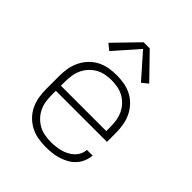

<svg xmlns="http://www.w3.org/2000/svg" viewBox="-209 -881 1018 1018"><g transform="rotate(45 300.0 -372.0)"><path d="M302 8Q273 8 244 3Q215 -2 189 -15.5Q163 -29 142.5 -50Q122 -71 109.5 -97Q97 -123 92 -152Q87 -181 87 -210V-310Q87 -339 92 -367.5Q97 -396 109.5 -422Q122 -448 142 -469.5Q162 -491 188 -504.5Q214 -518 242.5 -523Q271 -528 300 -528Q329 -528 357.5 -523Q386 -518 412 -504.5Q438 -491 458 -469.5Q478 -448 490.5 -422Q503 -396 508 -367.5Q513 -339 513 -310V-241H130V-210Q130 -186 133.5 -163Q137 -140 147 -118.5Q157 -97 173.5 -79.5Q190 -62 210.5 -50.5Q231 -39 254.5 -34.5Q278 -30 302 -30Q320 -30 338 -32Q356 -34 373.5 -38.5Q391 -43 407.5 -51.5Q424 -60 437.5 -72.5Q451 -85 459 -101.5Q467 -118 468 -136H511Q509 -113 500 -91Q491 -69 475 -51.5Q459 -34 438 -22.5Q417 -11 394.5 -4Q372 3 348.5 5.5Q325 8 302 8ZM130 -279H470V-310Q470 -333 466.5 -356.5Q463 -380 453 -401.5Q443 -423 427 -440.5Q411 -458 390.5 -469.5Q370 -481 346.5 -485.5Q323 -490 300 -490Q277 -490 253.5 -485.5Q230 -481 209.5 -469.5Q189 -458 173 -440.5Q157 -423 147 -401.5Q137 -380 133.5 -356.5Q130 -333 130 -310ZM181 -590 147 -618 277 -752H323L453 -618L419 -590L300 -725Z"/></g></svg>

Font: Iosevka SS04 XLt Ex
Style: Regular
Weight: 200
Width: 7
Monospace: yes
Designer: Belleve Invis
Foundry: Belleve Invis
Version: Version 19.0.0; ttfautohint (v1.8.4)